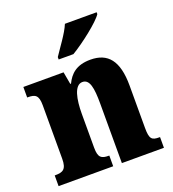

<svg xmlns="http://www.w3.org/2000/svg" viewBox="-138 -872 881 978"><g transform="rotate(-20 302.0 -383.0)"><path d="M233 -619V-606H313C375 -643 475 -721 497 -756V-766H325C307 -721 259 -659 233 -619ZM12 0H308V-58H305C266 -58 249 -67 249 -122V-305C249 -384 263 -457 307 -457C346 -457 355 -408 355 -323V0H583V-58H579C539 -58 527 -67 527 -128V-358C527 -493 478 -550 384 -550C306 -550 272 -514 250 -469H246L234 -536H16V-479H20C59 -479 77 -470 77 -415V-125C77 -67 56 -58 16 -58H12Z"/></g></svg>

Font: Noto Serif Armenian Condensed Black
Style: Regular
Weight: 900
Width: 3
Designer: Monotype Design Team
Foundry: Monotype Imaging Inc.
Version: Version 2.008